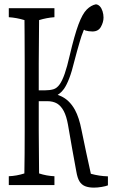

<svg xmlns="http://www.w3.org/2000/svg" viewBox="-20 -774 530 873"><path d="M327.1 6.3Q308.1 -95.7 289.1 -207Q282.2 -245.6 270 -268.8Q257.8 -292 239.7 -303.2Q221.2 -314 194.3 -314Q194.3 -314 156.2 -314Q156.2 -242.2 156.2 -179.7Q156.2 -109.9 157.7 14.6Q192.4 25.9 227.5 27.3Q227.5 52.2 227.5 67.4Q227.5 67.4 20 67.4Q20 52.2 20 27.3Q55.7 25.9 90.8 14.6Q92.3 -66.4 92.3 -176.8Q92.3 -333 92.3 -489.7Q91.8 -555.2 91.8 -615.7Q91.8 -647 91.3 -682.6Q55.7 -693.4 20 -695.8Q20 -720.7 20 -736.8Q20 -736.8 227.5 -736.8Q227.5 -720.7 227.5 -695.8Q192.9 -693.4 157.7 -682.6Q156.2 -558.6 156.2 -486.8Q156.2 -425.8 156.2 -363.3Q156.2 -363.3 161.1 -363.3H185.1Q206.5 -363.3 223.1 -368.2Q238.8 -373 251 -390.1Q263.2 -407.2 274.2 -438.7Q285.2 -470.2 296.9 -521.5Q318.8 -614.7 336.9 -663.1Q355 -711.4 374.5 -730.7Q394 -750 416 -754.4Q426.3 -753.4 434.1 -745.1Q441.9 -736.8 446.3 -722.7Q450.7 -708.5 450.7 -694.3Q450.7 -672.9 438.5 -651.4Q426.8 -630.9 400.4 -630.9Q383.3 -630.9 366.7 -635.7Q363.8 -640.1 360.8 -637.2Q349.6 -609.9 341.8 -581.5Q330.1 -542 318.4 -497.1Q306.6 -448.2 294.9 -418Q283.2 -387.7 271 -370.1Q261.2 -356.4 250 -348.1Q246.1 -345.2 242.2 -342.8Q246.6 -340.8 251 -339.4Q294.4 -322.3 320.8 -274.4Q339.8 -239.3 350.6 -183.1Q371.6 -80.1 393.1 16.1Q432.1 26.9 470.7 27.8Q470.7 53.2 470.7 68.8Q460.9 72.8 442.4 75.9Q423.8 79.1 407.2 79.1Q383.3 79.1 366.9 72.5Q350.6 65.9 341.3 50.5Q332 35.2 327.1 6.3Z"/></svg>

Font: Scarab Serif
Style: Light
Weight: 300
Designer: John Roberts
Foundry: Scarab
Version: 1.0